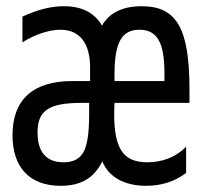

<svg xmlns="http://www.w3.org/2000/svg" viewBox="-20 -580 642 614"><path d="M174.3 14.2C238.3 14.2 280.8 -10.3 307.1 -64C327.1 -14.6 377 14.2 447.3 14.2C496.1 14.2 538.6 0.5 575.2 -26.9V-110.8C543.5 -78.1 499.5 -61 451.2 -61C374 -61 345.2 -105 345.2 -215.3C345.2 -229.5 345.7 -241.2 346.2 -251H585.9V-294.9C585.9 -491.7 543.5 -560.1 433.1 -560.1C366.7 -560.1 326.7 -535.2 306.2 -498C282.2 -539.6 241.7 -560.1 184.1 -560.1C143.6 -560.1 102.1 -549.8 51.8 -526.9V-444.8C92.3 -470.2 137.2 -484.9 173.3 -484.9C234.9 -484.9 268.1 -441.9 268.1 -363.8V-320.8H210.9C86.4 -320.8 20 -262.2 20 -147.9C20 -44.9 74.2 14.2 174.3 14.2ZM346.2 -320.8V-341.8C346.2 -443.8 369.1 -484.9 425.8 -484.9C482.4 -484.9 505.9 -444.3 505.9 -346.2V-320.8ZM183.1 -61C129.9 -61 100.1 -91.8 100.1 -156.2C100.1 -225.6 134.3 -251 241.2 -251H265.1V-215.8C265.1 -149.9 258.3 -114.3 247.1 -93.8C234.9 -71.8 214.4 -61 183.1 -61Z"/></svg>

Font: Hack
Style: Regular
Weight: 400
Monospace: yes
Designer: Christopher Simpkins
Foundry: Christopher Simpkins
Version: Version 2.010